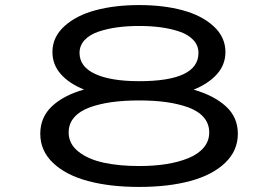

<svg xmlns="http://www.w3.org/2000/svg" viewBox="-20 -727 1090 758"><path d="M529.5 11Q414 11 326.8 -12.5Q239.5 -36 189.2 -84Q139 -132 139 -199Q139 -264 185.2 -307.5Q231.5 -351 312 -373.5Q253 -397 220 -434.5Q187 -472 187 -521.5Q187 -580.5 233.8 -623.2Q280.5 -666 357 -686.5Q433.5 -707 529.5 -707Q625 -707 701 -686.5Q777 -666 823.5 -623.2Q870 -580.5 870 -521.5Q870 -472 836.8 -434.5Q803.5 -397 744.5 -373Q825 -350 872 -307Q919 -264 919 -199Q919 -132 868.8 -84Q818.5 -36 731.5 -12.5Q644.5 11 529.5 11ZM529.5 -406.5Q763.5 -406.5 763.5 -518Q763.5 -547 743.8 -568.5Q724 -590 690 -601.8Q656 -613.5 616 -619Q576 -624.5 529.5 -624.5Q482.5 -624.5 442.5 -619Q402.5 -613.5 368 -601.8Q333.5 -590 313.8 -568.5Q294 -547 294 -518Q294 -463.5 355.8 -435Q417.5 -406.5 529.5 -406.5ZM529.5 -71.5Q587.5 -71.5 636.5 -79.2Q685.5 -87 724 -102.8Q762.5 -118.5 784.2 -144.2Q806 -170 806 -204Q806 -238.5 784.5 -263.5Q763 -288.5 724 -302.8Q685 -317 636.8 -323.8Q588.5 -330.5 529.5 -330.5Q470 -330.5 421.2 -323.8Q372.5 -317 333.5 -302.8Q294.5 -288.5 272.8 -263.5Q251 -238.5 251 -204Q251 -159 289.5 -128.5Q328 -98 389.2 -84.8Q450.5 -71.5 529.5 -71.5Z"/></svg>

Font: League Mono Extended
Style: Regular
Weight: 400
Width: 9
Designer: Tyler Finck
Foundry: The League of Moveable Type / Tyler Finck
Version: Version 2.210